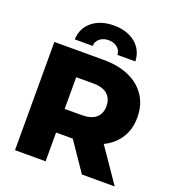

<svg xmlns="http://www.w3.org/2000/svg" viewBox="-160 -1043 1061 1167"><g transform="rotate(20 370.0 -459.0)"><path d="M376 -186H268V0H70V-700H390Q485 -700 555 -668.5Q625 -637 663 -578.5Q701 -520 701 -441Q701 -365 665.5 -308.5Q630 -252 564 -220L715 0H503ZM378 -544H268V-339H378Q439 -339 470 -365.5Q501 -392 501 -441Q501 -490 470 -517Q439 -544 378 -544ZM377 -918Q462 -918 516 -874.5Q570 -831 573 -757H457Q456 -787 433 -805Q410 -823 377 -823Q344 -823 321 -805Q298 -787 297 -757H181Q184 -831 238 -874.5Q292 -918 377 -918Z"/></g></svg>

Font: Montserrat Alternates ExtraBold
Style: Regular
Weight: 800
Designer: Julieta Ulanovsky
Foundry: Julieta Ulanovsky
Version: Version 7.200